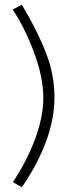

<svg xmlns="http://www.w3.org/2000/svg" viewBox="-20 -754 295 807"><path d="M71.8 33.2 34.2 11.2Q94.2 -78.6 128.2 -171.6Q162.1 -264.6 162.1 -341.8Q162.1 -429.2 122.6 -534.9Q83 -640.6 33.2 -713.9L71.8 -733.9Q137.7 -624 173.3 -531.5Q209 -439 209 -345.2Q209 -168.5 71.8 33.2Z"/></svg>

Font: Rawline Light
Style: Regular
Weight: 300
Designer: Matt McInerney, Pablo Impallari, Rodrigo Fuenzalida
Foundry: Matt McInerney, Pablo Impallari, Rodrigo Fuenzalida
Version: Version 4.020;PS 004.020;hotconv 1.0.88;makeotf.lib2.5.64775